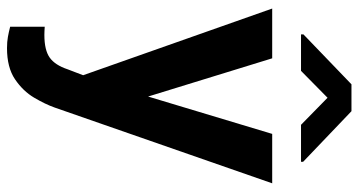

<svg xmlns="http://www.w3.org/2000/svg" viewBox="-253 -537 1003 537"><g transform="rotate(90 248.5 -268.5)"><path d="M143.1 -528.3 250 -181.2 354.5 -528.3H492.7L280.8 80.1Q271.5 106.4 253.2 137.5Q234.9 168.5 201.9 190.9Q168.9 213.4 114.7 213.4Q96.7 213.4 83.3 210.9Q69.8 208.5 54.7 204.6V107.9Q60.1 108.4 66.4 108.6Q72.8 108.9 77.6 108.9Q120.1 108.9 141.1 94Q162.1 79.1 173.8 43.9L190.4 0.5L3.9 -528.3ZM291 -750 432.6 -614.7V-608.9H329.1L253.4 -683.1L178.2 -608.9H76.2V-615.7L215.8 -750Z"/></g></svg>

Font: Vazirmatn RD UI SemiBold
Style: Regular
Weight: 600
Designer: Saber Rastikerdar
Foundry: Saber Rastikerdar
Version: Version 33.003